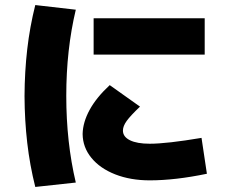

<svg xmlns="http://www.w3.org/2000/svg" viewBox="-20 -738 904 768"><path d="M310.5 -202.1Q311.5 -249 338.4 -298.3Q365.2 -347.7 418.9 -397.5L540 -311.5Q502 -275.4 486.8 -254.4Q471.7 -233.4 471.7 -215.8Q471.7 -190.9 499.8 -177Q527.8 -163.1 579.1 -163.1Q647 -163.1 786.1 -186.5L807.6 -43Q680.7 -16.6 579.1 -16.6Q502 -16.6 440.9 -40.5Q379.9 -64.5 345.5 -106.7Q311 -148.9 310.5 -202.1ZM354.5 -665H798.8V-519.5H354.5ZM78.1 -353.5Q78.6 -451.7 88.9 -540.8Q99.1 -629.9 121.1 -717.8L283.2 -699.2Q245.1 -539.6 245.1 -354.5Q245.1 -168.9 283.2 -7.8L121.1 9.8Q99.1 -78.1 88.9 -167Q78.6 -255.9 78.1 -353.5Z"/></svg>

Font: Pretendard GOV Black
Style: Regular
Weight: 900
Designer: Base glyphs from Inter by Rasmus Andersson; Hangeul glyphs from Noto Sans CJK(Source Han Sans) by Jang Soo-young and Kan
Foundry: Kil Hyung-jin
Version: Version 1.309